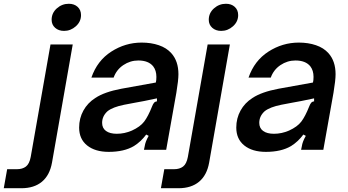

<svg xmlns="http://www.w3.org/2000/svg" viewBox="-143 -795 1846 1019"><path d="M-123 204 -105 103H-53Q-24 103 -5.5 89Q13 75 20 38L125 -559H243L133 68Q121 135 79.5 169.5Q38 204 -30 204ZM131 -690Q131 -726 158.5 -750.5Q186 -775 222 -775Q251 -775 269 -758.5Q287 -742 287 -715Q287 -680 259.5 -655.5Q232 -631 197 -631Q168 -631 149.5 -647.5Q131 -664 131 -690Z M277 -118Q277 -167 299.5 -208Q322 -249 363 -275Q411 -307 501 -324L684 -357Q687 -368 687 -387Q687 -421 670 -443Q645 -474 591 -474Q548 -474 511.5 -449.5Q475 -425 460 -383H342Q373 -473 447.5 -521Q522 -569 609 -569Q659 -569 700 -555Q741 -541 766 -513Q804 -471 804 -401Q804 -369 793 -303L739 0H621L625 -19Q628 -42 646 -74L633 -81Q605 -43 568 -20Q516 11 434 11Q362 11 319.5 -23Q277 -57 277 -118ZM557 -102Q601 -122 622 -149.5Q643 -177 664 -230Q669 -243 674.5 -249.5Q680 -256 690 -257V-273Q611 -256 574 -250L516 -239Q456 -227 428 -205Q399 -179 399 -143Q399 -115 419.5 -100Q440 -85 477 -85Q518 -85 557 -102Z M711 204 729 103H781Q810 103 828.5 89Q847 75 854 38L959 -559H1077L967 68Q955 135 913.5 169.5Q872 204 804 204ZM965 -690Q965 -726 992.5 -750.5Q1020 -775 1056 -775Q1085 -775 1103 -758.5Q1121 -742 1121 -715Q1121 -680 1093.5 -655.5Q1066 -631 1031 -631Q1002 -631 983.5 -647.5Q965 -664 965 -690Z M1111 -118Q1111 -167 1133.5 -208Q1156 -249 1197 -275Q1245 -307 1335 -324L1518 -357Q1521 -368 1521 -387Q1521 -421 1504 -443Q1479 -474 1425 -474Q1382 -474 1345.5 -449.5Q1309 -425 1294 -383H1176Q1207 -473 1281.5 -521Q1356 -569 1443 -569Q1493 -569 1534 -555Q1575 -541 1600 -513Q1638 -471 1638 -401Q1638 -369 1627 -303L1573 0H1455L1459 -19Q1462 -42 1480 -74L1467 -81Q1439 -43 1402 -20Q1350 11 1268 11Q1196 11 1153.5 -23Q1111 -57 1111 -118ZM1391 -102Q1435 -122 1456 -149.5Q1477 -177 1498 -230Q1503 -243 1508.5 -249.5Q1514 -256 1524 -257V-273Q1445 -256 1408 -250L1350 -239Q1290 -227 1262 -205Q1233 -179 1233 -143Q1233 -115 1253.5 -100Q1274 -85 1311 -85Q1352 -85 1391 -102Z"/></svg>

Font: Open Sauce Sans SemiBold Italic
Style: Regular
Weight: 600
Italic angle: -10°
Designer: Alfredo Marco Pradil
Foundry: Creative Sauce Fz LLC
Version: Version 1.477